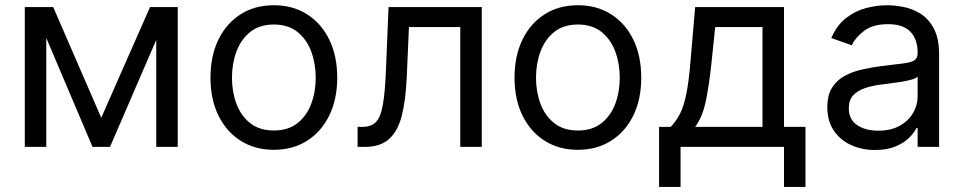

<svg xmlns="http://www.w3.org/2000/svg" viewBox="-20 -573 3760 749"><path d="M375 -113.6 565.3 -545.5H673.3V0H589.5V-417.3L409.1 0H340.9L160.5 -425.1V0H76.7V-545.5H187.5Z M1048.3 11.4Q974.4 11.4 918.9 -23.8Q863.3 -58.9 832.2 -122.2Q801.1 -185.4 801.1 -269.9Q801.1 -355.1 832.2 -418.7Q863.3 -482.2 918.9 -517.4Q974.4 -552.6 1048.3 -552.6Q1122.2 -552.6 1177.7 -517.4Q1233.3 -482.2 1264.4 -418.7Q1295.5 -355.1 1295.5 -269.9Q1295.5 -185.4 1264.4 -122.2Q1233.3 -58.9 1177.7 -23.8Q1122.2 11.4 1048.3 11.4ZM1048.3 -63.9Q1104.4 -63.9 1140.6 -92.7Q1176.8 -121.4 1194.2 -168.3Q1211.6 -215.2 1211.6 -269.9Q1211.6 -324.6 1194.2 -371.8Q1176.8 -419 1140.6 -448.2Q1104.4 -477.3 1048.3 -477.3Q992.2 -477.3 956 -448.2Q919.7 -419 902.3 -371.8Q884.9 -324.6 884.9 -269.9Q884.9 -215.2 902.3 -168.3Q919.7 -121.4 956 -92.7Q992.2 -63.9 1048.3 -63.9Z M1375 0V-78.1H1394.9Q1427.6 -78.1 1446 -96.4Q1464.5 -114.7 1473.4 -163.5Q1482.2 -212.4 1485.8 -304L1495.7 -545.5H1859.4V0H1775.6V-467.3H1575.3L1566.8 -272.7Q1562.9 -183.2 1547.6 -122.5Q1532.3 -61.8 1498 -30.9Q1463.8 0 1403.4 0Z M2234.4 11.4Q2160.5 11.4 2104.9 -23.8Q2049.4 -58.9 2018.3 -122.2Q1987.2 -185.4 1987.2 -269.9Q1987.2 -355.1 2018.3 -418.7Q2049.4 -482.2 2104.9 -517.4Q2160.5 -552.6 2234.4 -552.6Q2308.2 -552.6 2363.8 -517.4Q2419.4 -482.2 2450.5 -418.7Q2481.5 -355.1 2481.5 -269.9Q2481.5 -185.4 2450.5 -122.2Q2419.4 -58.9 2363.8 -23.8Q2308.2 11.4 2234.4 11.4ZM2234.4 -63.9Q2290.5 -63.9 2326.7 -92.7Q2362.9 -121.4 2380.3 -168.3Q2397.7 -215.2 2397.7 -269.9Q2397.7 -324.6 2380.3 -371.8Q2362.9 -419 2326.7 -448.2Q2290.5 -477.3 2234.4 -477.3Q2178.3 -477.3 2142 -448.2Q2105.8 -419 2088.4 -371.8Q2071 -324.6 2071 -269.9Q2071 -215.2 2088.4 -168.3Q2105.8 -121.4 2142 -92.7Q2178.3 -63.9 2234.4 -63.9Z M2551.1 156.2V-78.1H2596.6Q2618.6 -101.2 2633.2 -130.3Q2647.7 -159.4 2657.3 -206.3Q2666.9 -253.2 2673.3 -329.5L2691.8 -545.5H3038.4V-78.1H3122.2V156.2H3038.4V0H2634.9V156.2ZM2691.8 -78.1H2954.5V-467.3H2769.9L2755.7 -329.5Q2746.8 -244 2733.7 -180Q2720.5 -116.1 2691.8 -78.1Z M3393.5 12.1Q3341.6 12.1 3299.4 -7.5Q3257.1 -27 3232.2 -64.3Q3207.4 -101.6 3207.4 -154.8Q3207.4 -201.7 3225.9 -231Q3244.3 -260.3 3275.2 -277Q3306.1 -293.7 3343.6 -302Q3381 -310.4 3419 -315.3Q3468.8 -321.7 3499.8 -325.1Q3530.9 -328.5 3545.3 -336.6Q3559.7 -344.8 3559.7 -365.1V-367.9Q3559.7 -420.5 3531.1 -449.6Q3502.5 -478.7 3444.6 -478.7Q3384.6 -478.7 3350.5 -452.4Q3316.4 -426.1 3302.6 -396.3L3223 -424.7Q3244.3 -474.4 3280 -502.3Q3315.7 -530.2 3358.1 -541.4Q3400.6 -552.6 3441.8 -552.6Q3468 -552.6 3502.3 -546.3Q3536.6 -540.1 3568.7 -521Q3600.9 -501.8 3622.2 -463.1Q3643.5 -424.4 3643.5 -359.4V0H3559.7V-73.9H3555.4Q3546.9 -56.1 3527 -36Q3507.1 -16 3474.1 -2Q3441.1 12.1 3393.5 12.1ZM3406.2 -63.2Q3456 -63.2 3490.2 -82.6Q3524.5 -101.9 3542.1 -132.6Q3559.7 -163.4 3559.7 -197.4V-274.1Q3554.3 -267.8 3536.4 -262.6Q3518.5 -257.5 3495.2 -253.7Q3471.9 -250 3450.1 -247.3Q3428.3 -244.7 3414.8 -242.9Q3382.1 -238.6 3353.9 -229.2Q3325.6 -219.8 3308.4 -201.2Q3291.2 -182.5 3291.2 -150.6Q3291.2 -106.9 3323.7 -85Q3356.2 -63.2 3406.2 -63.2Z"/></svg>

Font: Inter Alia
Style: Regular
Weight: 400
Designer: Rasmus Andersson (Latin, Greek, Cyrillic etc.) and Evan from Shavian.info (Shavian, old style figures)
Foundry: Shavian.info
Version: Version 0.001;git-37ab20767